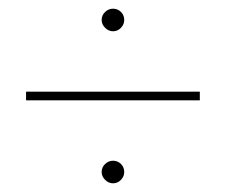

<svg xmlns="http://www.w3.org/2000/svg" viewBox="-20 -541 520 442"><path d="M266 -495Q266 -485 258.5 -477Q251 -469 240 -469Q230 -469 222 -477Q214 -485 214 -495Q214 -506 222 -513.5Q230 -521 240 -521Q251 -521 258.5 -513.5Q266 -506 266 -495ZM440 -330V-310H40V-330ZM266 -145Q266 -135 258.5 -127Q251 -119 240 -119Q230 -119 222 -127Q214 -135 214 -145Q214 -156 222 -163.5Q230 -171 240 -171Q251 -171 258.5 -163.5Q266 -156 266 -145Z"/></svg>

Font: Montserrat-Arabic Thin
Style: Regular
Weight: 250
Designer: Mohamed Gaber
Foundry: Kief Type Foundry
Version: Version 5.008